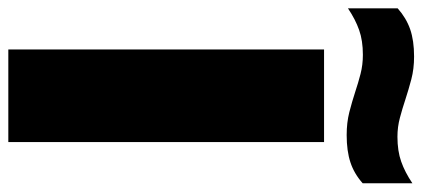

<svg xmlns="http://www.w3.org/2000/svg" viewBox="-332 -700 991 450"><g transform="rotate(90 163.0 -475.5)"><path d="M54.5 0V-740H271.5V0ZM255 -793Q226 -793 201.5 -799.2Q177 -805.5 154 -813Q133 -820 111.8 -825.5Q90.5 -831 67 -831Q33.5 -831 8.8 -822.2Q-16 -813.5 -42 -796V-912.5Q-19.5 -932.5 7 -941.8Q33.5 -951 71 -951Q100 -951 124.5 -944.5Q149 -938 172 -930.5Q193 -923.5 214.5 -917.8Q236 -912 259 -912Q292.5 -912 317.2 -920.8Q342 -929.5 368 -947V-830.5Q345.5 -810.5 319 -801.8Q292.5 -793 255 -793Z"/></g></svg>

Font: Encode Sans Black
Style: Regular
Weight: 900
Designer: Multiple Designers
Foundry: Impallari Type
Version: Version 3.002; ttfautohint (v1.8.3) -l 8 -r 50 -G 200 -x 14 